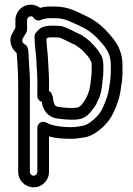

<svg xmlns="http://www.w3.org/2000/svg" viewBox="-20 -548 569 823"><path d="M174.9 -24.3C174 -24.7 166 -26 165 -26C149.9 -26 140 -11.7 140 -1V189C140 197.6 132.6 205 124 205C115.4 205 108 197.6 108 189V-165.4C110.3 -214.3 104.8 -258 103 -302.2C101.6 -326.9 103 -350 84.7 -359.1C79.2 -362.1 72.3 -370.8 76.4 -380.8L81.1 -389.3C85.6 -398.4 96 -408.7 96 -421V-462C96 -470.6 103.4 -478 112 -478C118.1 -478 120.3 -477 124.2 -471.1C131.5 -460.2 146.4 -457.8 156.2 -462.6C164.4 -466.7 180.1 -470 195 -470H216C262.2 -470 287 -451.8 328 -434.1C352.5 -422.8 375.3 -406.2 394 -387.6C428 -351.1 455 -324.2 455 -270V-240C455 -227.3 453.4 -213.1 452.2 -200.1L449.3 -181.9C449.2 -181.5 449.2 -180.8 449.1 -180.5C445.4 -143.1 432.9 -115.3 420.9 -86.6C410 -60.4 381.9 -32.3 357 -17.4C351.2 -13.8 342.5 -10.5 334.3 -8.6L309.3 -4.7C301.5 -3.6 293.1 -3 285 -3C239.2 -3 200 -10 174.9 -24.3ZM124 255C160.4 255 190 225.4 190 189V36.7C217.4 44.7 250.9 47 285 47C295.6 47 305.9 46.3 316.7 44.7L342.8 40.7C357.5 38.4 371.7 32.3 383 25.4C414.9 6.2 449.6 -26.4 466.7 -66.6C481.2 -95.7 494.3 -131.7 498.8 -174.8L501.7 -193.1C503.9 -207.2 505 -222.5 505 -240V-270C505 -345.4 462.4 -387.4 430 -422.3C405.9 -446.5 379 -465.8 348.1 -479.9C313.6 -494.6 277 -520 216 -520H195C180.3 -520 167.8 -518.7 151.9 -514.3C141.2 -522.7 126.5 -528 112 -528C75.6 -528 46 -498.4 46 -462V-428.6C42.2 -422.6 36.3 -411.6 32.1 -404.1C14.4 -372.3 30.7 -337.1 51.4 -321C56.2 -270.3 58 -214.9 58 -166V189C58 225.4 87.6 255 124 255ZM195 -388H216C221 -388 227.2 -387 233 -387C233 -387 234 -387 236.1 -386.3C252.7 -380.8 273.4 -368.3 293.8 -359.2C297 -357.8 300.4 -357 303.1 -355.2C313.2 -348.5 327.2 -338.3 335.9 -329.7L355.1 -308.7C358.1 -304.9 361.3 -300.5 362 -299.3C364.4 -293.8 372 -283.9 372 -280C372 -277 373 -273.1 373 -270V-240C373 -232.4 371.5 -221.2 370.2 -210.9L368.1 -191.7C364 -154.5 352.1 -130.6 339.4 -112.2C328.3 -96.1 328.7 -96.6 315.8 -87.9C311.5 -86.4 297.5 -85 285 -85C274.3 -85 255.4 -86.5 246.3 -87.8L230.7 -89.7C217.8 -92.1 213 -96.5 208.6 -117.3L206.7 -130.5C206.6 -131.4 206.2 -133.3 206 -134.2L198.6 -151.8C197.9 -152.5 190.9 -157.1 190 -157.6V-163.5C192 -212.8 186.9 -259.2 185 -306.5C182.7 -335.3 179.4 -358 179 -382.4C182.4 -385.3 189.1 -388 195 -388ZM178 -435.8C152.4 -432.7 140.7 -415 135.3 -409.7C130.5 -404.9 128 -397.5 128 -392C128 -360.4 132.8 -331.4 135 -303.5C137.2 -253.4 142 -211.1 140 -164.5V-136C140 -124.1 148.8 -114.6 158.9 -111.7C163.5 -79.4 181.6 -47.2 223.4 -40.3L239.7 -38.2C251.2 -36.6 270.7 -35 285 -35C299.9 -35 320.2 -34.2 339.2 -43.6C356.5 -52.3 367.9 -65.6 379.7 -82.6C392.1 -96.9 395.8 -109.6 399 -116.1C411.7 -138 415.4 -164 417.9 -186.3L419.8 -205.1C420.9 -213.6 423 -227.1 423 -240V-270C423 -274 422.3 -280.1 422 -282.5C420.6 -302.3 412.3 -314.2 406.4 -322.1C402.9 -328.9 398.6 -335.1 392.5 -341.8L372.5 -363.8C360.2 -377.3 342.5 -389 330.9 -396.8C325.3 -400.5 318.5 -403.6 312.7 -405.5C296.9 -412.7 275.5 -425.8 251.9 -433.7C246.7 -435.5 237.8 -436.9 234.6 -437C228.2 -437.6 222 -438 216 -438H195C189.5 -438 181 -436.5 178 -435.8Z"/></svg>

Font: HoneyBee
Style: Str
Weight: 700
Foundry: Cannot Into Space Fonts
Version: Version 0.89